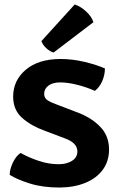

<svg xmlns="http://www.w3.org/2000/svg" viewBox="-20 -827 537 861"><path d="M23.5 -43Q23.5 -68 37.8 -98Q52 -128 72.5 -141Q108 -121 153 -105.8Q198 -90.5 245 -90.5Q279.5 -91 303.2 -106Q327 -121 327 -148Q327 -167 312.8 -182Q298.5 -197 267 -208L178.5 -241.5Q120 -262.5 79.5 -298.2Q39 -334 39 -393.5Q39 -466.5 95.5 -514.2Q152 -562 250.5 -562.5Q305 -562.5 359.2 -549.5Q413.5 -536.5 450.5 -520Q450.5 -491.5 438.5 -463.5Q426.5 -435.5 405.5 -419.5Q369 -436 326.2 -446.8Q283.5 -457.5 248.5 -457.5Q215 -457 196.5 -442.5Q178 -428 178 -406Q178 -387 193.8 -377Q209.5 -367 236.5 -357.5L323 -324.5Q388 -301 428.5 -259.5Q469 -218 469 -157Q469 -103.5 440.5 -65.2Q412 -27 362 -6.8Q312 13.5 247 14Q171.5 14 113.5 -4.2Q55.5 -22.5 23.5 -43ZM315 -807Q340.5 -799 365.5 -776.2Q390.5 -753.5 399 -727.5L220.5 -591.5Q204 -596 188.2 -610.2Q172.5 -624.5 165.5 -642.5Z"/></svg>

Font: Signika SC SemiBold
Style: Regular
Weight: 600
Designer: Anna Giedryś
Foundry: Anna Giedryś
Version: Version 2.000; ttfautohint (v1.8.3) -l 8 -r 50 -G 200 -x 9 -